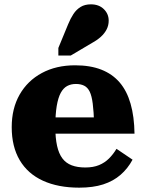

<svg xmlns="http://www.w3.org/2000/svg" viewBox="-20 -853 670 885"><path d="M235 -268Q235 -217 243 -181Q251 -145 267.5 -123Q284 -101 310.5 -91Q337 -81 373 -81Q410 -81 436.5 -92Q463 -103 482.5 -122.5Q502 -142 517 -167L591 -117Q569 -76 535.5 -47Q502 -18 455.5 -3Q409 12 345 12Q248 12 178 -20Q108 -52 71 -114.5Q34 -177 34 -267Q34 -353 70.5 -417Q107 -481 173 -516.5Q239 -552 326 -552Q396 -552 447 -532Q498 -512 531.5 -473Q565 -434 582 -374.5Q599 -315 600 -237H187V-312H433L414 -282Q412 -339 407.5 -375Q403 -411 393.5 -430.5Q384 -450 368 -458Q352 -466 330 -466Q307 -466 289.5 -456.5Q272 -447 260 -425Q248 -403 241.5 -364.5Q235 -326 235 -268ZM294 -741Q305 -768 318.5 -788.5Q332 -809 351.5 -821Q371 -833 399 -833Q436 -833 458.5 -811Q481 -789 481 -758Q481 -736 471.5 -717.5Q462 -699 445 -683.5Q428 -668 404 -655L306 -597H249V-632Z"/></svg>

Font: Roboto Serif 20pt ExtraBold
Style: Regular
Weight: 800
Version: Version 1.008